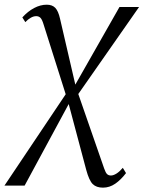

<svg xmlns="http://www.w3.org/2000/svg" viewBox="-70 -568 628 838"><path d="M379.5 251Q350.5 251 334.8 235.5Q319 220 306.5 174L226.5 -126.5L219 -149.5L120.5 -460.5Q114 -482.5 106.8 -490Q99.5 -497.5 88 -497.5Q76.5 -497.5 64.2 -490.5Q52 -483.5 40.5 -471.5L27.5 -492Q51.5 -518.5 79 -533Q106.5 -547.5 134 -547.5Q158 -547.5 171.2 -533.8Q184.5 -520 192 -486.5L262.5 -182.5L269 -165.5L384.5 167Q391 186 397.5 192Q404 198 414 198Q425 198 438.5 189.5Q452 181 466 164.5L480 187.5Q458 216.5 433 233.8Q408 251 379.5 251ZM-50.5 242 226 -170.5 251.5 -186 451.5 -537.5H537L266 -149.5L237.5 -128L37.5 242Z"/></svg>

Font: Merriweather 60pt Light
Style: Italic
Weight: 300
Italic angle: -7.8°
Version: Version 2.101